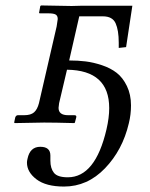

<svg xmlns="http://www.w3.org/2000/svg" viewBox="-20 -451 551 705"><path d="M123 -72 188 -354Q192 -378 192 -381Q192 -393 184.5 -397.5Q177 -402 158 -402H127Q122 -402 124 -407L128 -429L131 -431L243 -429L281 -430H466L443 -278L416 -275V-294Q416 -340 404.5 -365.5Q393 -391 358 -391H271L234 -229Q266 -229 294.5 -225.5Q323 -222 354.5 -211.5Q386 -201 408.5 -183.5Q431 -166 446 -135Q461 -104 461 -64Q461 -30 453 2Q430 100 365.5 167Q301 234 215 234Q149 234 114 207.5Q79 181 79 146Q79 140 81 132Q90 88 128 88Q165 88 165 120V124V139Q165 167 178 183.5Q191 200 229 200Q330 200 371 24Q381 -19 381 -54Q381 -193 226 -195L197 -72Q195 -58 195 -55Q195 -28 230 -28H253Q262 -28 260 -20L255 -1L253 1Q181 -1 142 -1L34 1L32 -1L36 -20Q39 -28 46 -28H69Q93 -28 105 -38.5Q117 -49 123 -72Z"/></svg>

Font: Linux Libertine O
Style: Italic
Weight: 400
Italic angle: -12°
Designer: Philipp H. Poll
Foundry: Philipp H. Poll
Version: Version 5.1.6